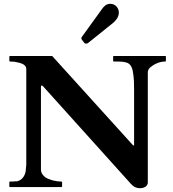

<svg xmlns="http://www.w3.org/2000/svg" viewBox="-20 -982 906 1008"><path d="M756 -24V-602C756 -611 760 -619 766 -626C784.4 -642.1 813.8 -659 847 -659C848 -659 849 -660 850 -660C851 -662 851 -662 851 -663V-685C851 -686 851 -686 850 -687C850 -688 849 -688 847 -688H578C576.3 -688 574 -686.9 574 -685V-663C574 -662 574 -662 575 -660C576 -660 577 -659 578 -659H603C619 -659 632 -657 643 -654C668.3 -647.1 676.6 -622.2 680 -590C683 -570 684 -544 684 -512V-220C683 -218 682 -218 681 -218C679.6 -218 676.3 -221.7 675 -223L254 -688H33C31.3 -688 29 -686.9 29 -685V-663C29 -662 29 -662 30 -660C31 -660 32 -659 33 -659C38 -659 46 -658 55 -658C79.6 -652.5 118 -648.6 118 -619V-131C118 -120 118 -109 116 -98C116 -64 98.3 -37.1 70 -30H58C54 -29 50 -29 45 -29H33C30 -29 29 -28 29 -25V-4C29 -3 30 -2 30 -1C32 0 32 0 33 0H302C303 0 304 0 305 -2C306 -2 306 -3 306 -4V-25C305 -26 305 -26 305 -27C304 -28 303 -29 302 -29C271 -29 238.7 -38.1 218 -51C206.7 -60.4 195 -72.3 195 -92V-528C196 -531 197 -533 198 -533C202 -533 204.2 -530.8 207 -528L667 -17C680.3 -2.3 693.8 6 716 6C735.6 6 756 -3.8 756 -24ZM559 -962C538.1 -962 525.4 -948.9 515 -934L411 -790C410 -789 410 -787 408 -786C408 -785 407 -783 407 -781C407 -779 408 -777 408 -776C410 -775 410 -773 411 -772L422 -758C424 -754 427.3 -753 433 -753C436.6 -753 439.4 -754.7 442 -756L574 -862C587.8 -873.8 604 -892.1 604 -916C604 -941 584.6 -962 559 -962Z"/></svg>

Font: fbb
Style: Bold
Weight: 400
Designer: David J. Perry, Michael Sharpe
Version: Version 1.045